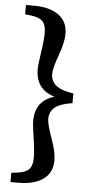

<svg xmlns="http://www.w3.org/2000/svg" viewBox="-59 -750 458 944"><g transform="rotate(5 170.0 -278.0)"><path d="M300 -302V-254Q239 -245 213.5 -223.5Q188 -202 188 -167Q188 -140 212 -74Q236 -8 236 34Q236 95 191.5 127Q147 159 69 159H30V113L57 110Q100 105 117 87Q134 69 134 30Q134 -5 124.5 -67Q115 -129 115 -150Q115 -250 209 -278Q115 -306 115 -406Q115 -427 124.5 -489Q134 -551 134 -586Q134 -625 117 -643Q100 -661 57 -666L30 -669V-715H69Q147 -715 191.5 -683Q236 -651 236 -590Q236 -548 212 -482.5Q188 -417 188 -389Q188 -354 213.5 -332.5Q239 -311 300 -302Z"/></g></svg>

Font: TypoPRO Source Serif Pro
Style: Regular
Weight: 600
Designer: Frank Grießhammer
Foundry: Adobe Systems Incorporated
Version: Version 1.017;PS 1.0;hotconv 1.0.79;makeotf.lib2.5.61930